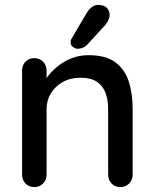

<svg xmlns="http://www.w3.org/2000/svg" viewBox="-20 -763 630 783"><path d="M341 -538Q412 -538 451 -508.5Q490 -479 505.5 -429.5Q521 -380 521 -319V-51Q521 -29 506.5 -14.5Q492 0 471 0Q449 0 435 -14.5Q421 -29 421 -51V-318Q421 -354 411 -382.5Q401 -411 376.5 -428.5Q352 -446 308 -446Q267 -446 236 -428.5Q205 -411 187.5 -382.5Q170 -354 170 -318V-51Q170 -29 155.5 -14.5Q141 0 120 0Q98 0 84 -14.5Q70 -29 70 -51V-475Q70 -497 84 -511.5Q98 -526 120 -526Q141 -526 155.5 -511.5Q170 -497 170 -475V-419L152 -409Q159 -431 176.5 -453.5Q194 -476 219 -495.5Q244 -515 275 -526.5Q306 -538 341 -538ZM295 -564Q288 -564 277.5 -571.5Q267 -579 268 -592Q268 -600 274 -609L333 -709Q340 -722 352.5 -732.5Q365 -743 381 -743Q404 -743 416 -730.5Q428 -718 427 -699Q426 -690 422 -681Q418 -672 411 -663L335 -580Q326 -571 315.5 -567.5Q305 -564 295 -564Z"/></svg>

Font: Quicksand SemiBold
Style: Regular
Weight: 600
Designer: Andrew Paglinawan
Foundry: Andrew Paglinawan
Version: Version 3.004